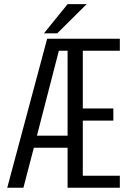

<svg xmlns="http://www.w3.org/2000/svg" viewBox="-20 -882 610 902"><path d="M186.5 -725.5 297.5 -862.5H387L249 -725.5ZM297.5 0V-188H139L90 0H14L201.5 -700H543V-643.5H369V-372.5H512.5V-315.5H369V-56.5H543V0ZM153.5 -244.5H297.5V-643.5H256.5Z"/></svg>

Font: League Mono Narrow Light
Style: Regular
Weight: 300
Width: 3
Designer: Tyler Finck
Foundry: The League of Moveable Type / Tyler Finck
Version: Version 2.210